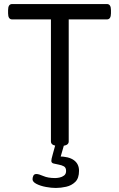

<svg xmlns="http://www.w3.org/2000/svg" viewBox="-20 -720 589 950"><path d="M272 2Q232 2 232 -20V-624H40Q20 -624 20 -654V-670Q20 -700 40 -700H509Q529 -700 529 -670V-654Q529 -624 509 -624H320V-20Q320 2 280 2ZM256 210Q234 210 207 205Q180 200 160.5 190Q141 180 141 167Q141 158 145 149.5Q149 141 160 141Q172 141 194.5 151Q217 161 253 161Q262 161 274.5 158.5Q287 156 297 148.5Q307 141 307 126Q307 109 296 103Q285 97 270.5 94.5Q256 92 245 89Q234 86 234 76Q234 72 235.5 64.5Q237 57 241.5 41.5Q246 26 253 0H296L279 59L270 54Q320 54 345.5 72.5Q371 91 371 125Q371 162 352.5 180Q334 198 307.5 204Q281 210 256 210Z"/></svg>

Font: Asap
Style: Regular
Weight: 400
Designer: Pablo Cosgaya
Foundry: Omnibus-Type
Version: Version 3.001